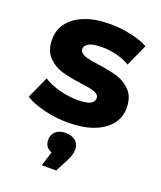

<svg xmlns="http://www.w3.org/2000/svg" viewBox="-148 -643 836 998"><g transform="rotate(20 270.0 -143.5)"><path d="M18.7 -48.4 73.6 -169.9Q110.2 -146.4 161.6 -132.8Q212.9 -119.1 261.9 -119.1Q310.7 -119.1 331.9 -130.1Q353.2 -141 353.2 -162Q353.2 -176.3 340.3 -184.7Q327.3 -193 305.2 -197.8Q283 -202.7 251.6 -206.4Q185.4 -215.3 141.1 -228.1Q96.8 -240.8 63.7 -275Q30.7 -309.2 30.7 -371.8Q30.7 -423 60.9 -463Q91.1 -503 149.5 -525.8Q207.9 -548.6 287.6 -548.6Q345.6 -548.6 402.8 -536.4Q460.1 -524.2 499 -502.7L444.1 -381.2Q406.4 -402.8 367.6 -412Q328.7 -421.2 288.8 -421.2Q241.2 -421.2 218.2 -409.3Q195.2 -397.3 195.2 -377.9Q195.2 -362.7 208.6 -353.6Q222 -344.6 243.9 -339.7Q265.9 -334.9 299.1 -330.2Q364.3 -321.3 408.2 -308.3Q452 -295.3 484.6 -261.6Q517.2 -227.8 517.2 -166.1Q517.2 -116 486.6 -76.4Q455.9 -36.9 396.8 -14.3Q337.7 8.2 255.6 8.2Q187.8 8.2 122.7 -7.7Q57.6 -23.6 18.7 -48.4ZM246.1 129.9 264.9 188.7Q228.9 188.7 209.4 172.1Q190 155.6 190 126.3Q190 97.7 210.2 80.1Q230.4 62.4 264.9 62.4Q299.3 62.4 319.6 80.3Q339.8 98.1 339.8 126.3Q339.8 158.4 319.2 195.2L283.8 262.9H203.9Z"/></g></svg>

Font: iiserrat Thin
Style: Regular
Weight: 100
Designer: Akira Ohta
Foundry: Akira Ohta
Version: Version 1.200;Glyphs 3.3.1 (3343)